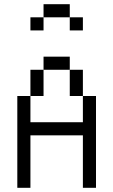

<svg xmlns="http://www.w3.org/2000/svg" viewBox="-20 -895 540 915"><path d="M312.5 -812.5H187.5V-875H312.5ZM62.5 -437.5H125V-312.5H375V-437.5H437.5V0H375V-250H125V0H62.5ZM125 -562.5H187.5V-437.5H125ZM125 -812.5H187.5V-750H125ZM187.5 -625H312.5V-562.5H187.5ZM312.5 -562.5H375V-437.5H312.5ZM312.5 -812.5H375V-750H312.5Z"/></svg>

Font: 寒蝉点阵体 16px
Style: Regular
Weight: 400
Designer: Designed by Warren2060
Foundry: ChillType
Version: Version 1.000